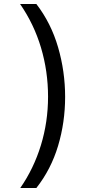

<svg xmlns="http://www.w3.org/2000/svg" viewBox="-20 -812 459 967"><path d="M82 135Q150 37 186 -80.5Q222 -198 222 -325Q222 -453 186.5 -572Q151 -691 81 -792H163Q237 -696 272.5 -574Q308 -452 308 -324Q308 -196 272.5 -77.5Q237 41 163 135Z"/></svg>

Font: uhindi15
Style: Book
Weight: 400
Designer: Jelle Bosma - Monotype Design Team
Foundry: Monotype Imaging Inc.
Version: Version 2.003